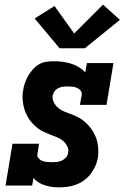

<svg xmlns="http://www.w3.org/2000/svg" viewBox="-20 -803 540 831"><path d="M234 8Q203 8 173 -1.5Q143 -11 125 -33L119 0H4L34 -181H149L142 -136Q140 -126 147 -118Q154 -110 163.5 -106.5Q173 -103 183.5 -102Q194 -101 205 -101Q215 -101 226 -102Q237 -103 247.5 -108Q258 -113 265.5 -121.5Q273 -130 275 -141Q278 -157 270.5 -171Q263 -185 251.5 -194.5Q240 -204 225.5 -209.5Q211 -215 197 -220.5Q183 -226 169 -232.5Q155 -239 143.5 -248Q132 -257 121.5 -268Q111 -279 103 -292Q95 -305 89.5 -319Q84 -333 81 -348.5Q78 -364 77.5 -379.5Q77 -395 80 -411Q82 -427 87.5 -443Q93 -459 101.5 -474Q110 -489 121.5 -502Q133 -515 148 -524Q163 -533 179.5 -535.5Q196 -538 212 -538Q232 -538 251 -535.5Q270 -533 287.5 -527.5Q305 -522 321 -512.5Q337 -503 349 -489L356 -530H471L441 -349H326L334 -394Q335 -404 328 -412Q321 -420 311.5 -423.5Q302 -427 292 -428Q282 -429 271 -429Q261 -429 251 -427.5Q241 -426 232 -421.5Q223 -417 216.5 -408.5Q210 -400 208 -390Q206 -374 213 -360Q220 -346 231 -336.5Q242 -327 256 -321Q270 -315 284.5 -310Q299 -305 312.5 -298.5Q326 -292 338 -283Q350 -274 360.5 -263Q371 -252 379 -239.5Q387 -227 393 -213.5Q399 -200 402 -184.5Q405 -169 405.5 -153.5Q406 -138 404 -122Q401 -103 393 -85Q385 -67 373 -51Q361 -35 344.5 -23Q328 -11 309.5 -4Q291 3 272 5.5Q253 8 234 8ZM347 -594H238L130 -723L216 -777L301 -658L426 -783L499 -717Z"/></svg>

Font: Iosevka Curly Slab HvObl
Style: Regular
Weight: 900
Italic angle: -9°
Monospace: yes
Designer: Belleve Invis
Foundry: Belleve Invis
Version: Version 11.1.0; ttfautohint (v1.8.3)